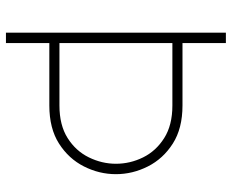

<svg xmlns="http://www.w3.org/2000/svg" viewBox="-87 -693 780 646"><g transform="rotate(90 303.0 -370.0)"><path d="M335 -146H109V-180H335Q401 -180 444.5 -207.5Q488 -235 509.5 -279Q531 -323 531 -370Q531 -418 509.5 -461.5Q488 -505 444.5 -532.5Q401 -560 335 -560H109V-594H335Q412 -594 463 -561.5Q514 -529 540 -477.5Q566 -426 566 -370Q566 -314 540 -262.5Q514 -211 463 -178.5Q412 -146 335 -146ZM125 0H90V-740H125Z"/></g></svg>

Font: Be Vietnam Pro Variable Thin
Style: Regular
Weight: 100
Designer: Lam Bao, Tony Le, Vietanh Nguyen
Foundry: Yellow Type Foundry
Version: Version 1.002